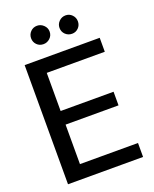

<svg xmlns="http://www.w3.org/2000/svg" viewBox="-160 -971 851 1060"><g transform="rotate(-20 265.0 -440.5)"><path d="M52 0V-700H493V-618H152V-394H463V-314H152V-82H493V0ZM190 -773Q167 -773 151.5 -788.5Q136 -804 136 -827Q136 -849 151.5 -865Q167 -881 190 -881Q212 -881 228.5 -865Q245 -849 245 -827Q245 -804 228.5 -788.5Q212 -773 190 -773ZM358 -773Q335 -773 319 -788.5Q303 -804 303 -827Q303 -849 319 -865Q335 -881 358 -881Q380 -881 395.5 -865Q411 -849 411 -827Q411 -804 395.5 -788.5Q380 -773 358 -773Z"/></g></svg>

Font: DM Sans 36pt Medium
Style: Regular
Weight: 500
Designer: Colophon Foundry, Jonny Pinhorn
Foundry: Colophon Foundry
Version: Version 4.004;gftools[0.9.30]